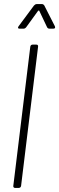

<svg xmlns="http://www.w3.org/2000/svg" viewBox="-20 -918 289 938"><path d="M75 -778H96C100 -778 105 -781 108 -785L166 -865C168 -867 171 -867 172 -865L210 -785C212 -781 216 -778 221 -778H241C249 -778 251 -783 248 -790L196 -892C193 -896 190 -898 185 -898H159C154 -898 150 -895 146 -891L71 -790C66 -783 67 -778 75 -778ZM53 0H72C78 0 82 -4 83 -10L166 -690C167 -696 164 -700 158 -700H139C133 -700 129 -696 128 -690L45 -10C44 -4 48 0 53 0Z"/></svg>

Font: Barlow Condensed ExtraLight
Style: Italic
Weight: 275
Width: 3
Italic angle: -7°
Designer: Jeremy Tribby
Foundry: Tribby Type
Version: Version 1.422;hotconv 1.0.109;makeotfexe 2.5.65596